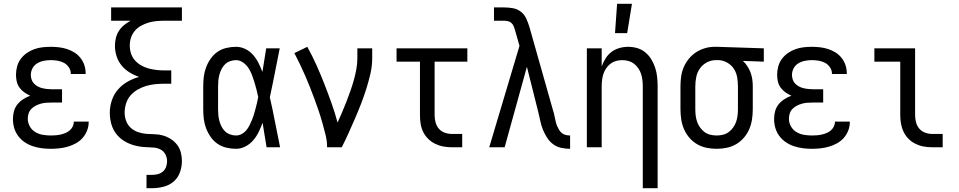

<svg xmlns="http://www.w3.org/2000/svg" viewBox="-20 -774 5040 1009"><path d="M247 8Q223 8 199.5 5Q176 2 153 -5.5Q130 -13 110 -26.5Q90 -40 75.5 -59.5Q61 -79 54.5 -102Q48 -125 48 -149Q48 -170 53.5 -190Q59 -210 72 -226Q85 -242 102.5 -253Q120 -264 139 -271Q123 -278 108 -288.5Q93 -299 82.5 -313.5Q72 -328 68 -345.5Q64 -363 64 -381Q64 -403 70 -425Q76 -447 89 -464.5Q102 -482 120.5 -495Q139 -508 160 -515.5Q181 -523 203 -525.5Q225 -528 247 -528Q268 -528 289.5 -525.5Q311 -523 331.5 -516.5Q352 -510 370.5 -498.5Q389 -487 402.5 -470Q416 -453 423 -432.5Q430 -412 430 -390V-385H352V-388Q352 -405 341.5 -420.5Q331 -436 315.5 -444Q300 -452 282.5 -455Q265 -458 247 -458Q229 -458 210.5 -454.5Q192 -451 176 -441.5Q160 -432 151 -415.5Q142 -399 142 -380Q142 -368 146 -356Q150 -344 158.5 -335Q167 -326 178 -320Q189 -314 201 -311Q213 -308 225.5 -306.5Q238 -305 250 -305H306V-235H250Q236 -235 222 -234Q208 -233 194 -229Q180 -225 167.5 -218.5Q155 -212 145 -202Q135 -192 130.5 -178.5Q126 -165 126 -150Q126 -129 136.5 -110Q147 -91 165.5 -80Q184 -69 205 -65.5Q226 -62 247 -62Q260 -62 273 -63Q286 -64 299 -67Q312 -70 324 -75Q336 -80 346 -88.5Q356 -97 362 -109Q368 -121 368 -134V-135H446V-132Q446 -109 437.5 -87.5Q429 -66 414 -49Q399 -32 379 -21Q359 -10 337 -3.5Q315 3 292.5 5.5Q270 8 247 8Z M750 215V145H779Q795 145 810 141Q825 137 836.5 127Q848 117 853 102.5Q858 88 858 73Q858 54 849 37Q840 20 823.5 11.5Q807 3 788 1.5Q769 0 750.5 -0.5Q732 -1 713.5 -4Q695 -7 677.5 -12.5Q660 -18 643 -27Q626 -36 612 -48Q598 -60 587 -75.5Q576 -91 569.5 -108.5Q563 -126 560 -144.5Q557 -163 557 -181Q557 -214 567.5 -246Q578 -278 599.5 -303Q621 -328 650 -344.5Q679 -361 711 -370Q684 -379 660 -394Q636 -409 618.5 -430.5Q601 -452 592.5 -479Q584 -506 584 -534Q584 -554 589 -574.5Q594 -595 605 -612Q616 -629 632 -642Q648 -655 666 -665H564V-735H936V-665H843Q822 -665 801 -663Q780 -661 760 -655Q740 -649 721 -638.5Q702 -628 688.5 -612Q675 -596 668.5 -576Q662 -556 662 -535Q662 -513 668.5 -493Q675 -473 689 -457Q703 -441 721.5 -430.5Q740 -420 760 -414.5Q780 -409 801 -406.5Q822 -404 843 -404H880V-334H843Q819 -334 794.5 -331.5Q770 -329 747 -322Q724 -315 702.5 -302.5Q681 -290 665.5 -272Q650 -254 642.5 -230Q635 -206 635 -182Q635 -159 643 -138Q651 -117 667.5 -102Q684 -87 706 -79.5Q728 -72 750 -70.5Q772 -69 794.5 -68.5Q817 -68 838.5 -61.5Q860 -55 879 -42.5Q898 -30 911.5 -12Q925 6 930.5 28Q936 50 936 72Q936 103 925.5 132Q915 161 892 180.5Q869 200 839 207.5Q809 215 779 215Z M1220 8Q1195 8 1169.5 2Q1144 -4 1123 -18.5Q1102 -33 1087 -54.5Q1072 -76 1063 -100Q1054 -124 1051 -149Q1048 -174 1048 -200V-320Q1048 -346 1051 -371Q1054 -396 1063 -420Q1072 -444 1087 -465.5Q1102 -487 1123 -501.5Q1144 -516 1169.5 -522Q1195 -528 1220 -528Q1246 -528 1269.5 -516.5Q1293 -505 1310 -485.5Q1327 -466 1338.5 -443Q1350 -420 1359 -396Q1364 -427 1369 -458Q1374 -489 1379 -520H1450Q1437 -456 1424.5 -391.5Q1412 -327 1398 -263Q1413 -198 1425.5 -132Q1438 -66 1452 0H1381Q1376 -32 1370.5 -64Q1365 -96 1360 -128V-129Q1351 -104 1339.5 -80.5Q1328 -57 1311 -37Q1294 -17 1270 -4.5Q1246 8 1220 8ZM1220 -62Q1236 -62 1250 -69.5Q1264 -77 1274 -89Q1284 -101 1291 -115Q1298 -129 1304 -143.5Q1310 -158 1314.5 -173Q1319 -188 1323 -203Q1327 -218 1330.5 -233Q1334 -248 1337 -264Q1333 -283 1328 -303Q1323 -323 1317 -342.5Q1311 -362 1304 -380.5Q1297 -399 1286 -416Q1275 -433 1257.5 -445.5Q1240 -458 1220 -458Q1205 -458 1189.5 -452.5Q1174 -447 1163 -436.5Q1152 -426 1144.5 -411.5Q1137 -397 1133 -382Q1129 -367 1127.5 -351.5Q1126 -336 1126 -320V-200Q1126 -184 1127.5 -168.5Q1129 -153 1133 -138Q1137 -123 1144.5 -108.5Q1152 -94 1163 -83.5Q1174 -73 1189.5 -67.5Q1205 -62 1220 -62Z M1699 0Q1699 -33 1691 -65Q1683 -97 1674 -129Q1665 -161 1654.5 -192Q1644 -223 1632.5 -254Q1621 -285 1609 -315.5Q1597 -346 1584 -376Q1571 -406 1556.5 -436Q1542 -466 1527 -495L1595 -528Q1621 -481 1643 -432Q1665 -383 1684.5 -333Q1704 -283 1722 -232.5Q1740 -182 1754 -130Q1766 -157 1778 -184.5Q1790 -212 1800.5 -239.5Q1811 -267 1821 -295Q1831 -323 1839 -351.5Q1847 -380 1852.5 -409Q1858 -438 1858 -468V-520H1936V-468Q1936 -427 1926.5 -386Q1917 -345 1904.5 -305.5Q1892 -266 1877 -227.5Q1862 -189 1845.5 -151Q1829 -113 1812 -75Q1795 -37 1776 0Z M2409 0H2355Q2333 0 2310.5 -4Q2288 -8 2267.5 -18Q2247 -28 2230.5 -44Q2214 -60 2204 -80.5Q2194 -101 2190.5 -123.5Q2187 -146 2187 -169V-450H2064V-520H2436V-450H2264V-169Q2264 -150 2269 -131Q2274 -112 2286.5 -97.5Q2299 -83 2317.5 -76.5Q2336 -70 2355 -70H2409Z M2976 8Q2953 8 2929.5 3Q2906 -2 2887 -16Q2868 -30 2855 -50.5Q2842 -71 2833 -93Q2824 -115 2819.5 -138Q2815 -161 2809 -184L2749 -423L2632 0H2551L2710 -533L2687 -614Q2684 -625 2680 -635Q2676 -645 2668.5 -652.5Q2661 -660 2650 -662.5Q2639 -665 2629 -665H2576V-735H2629Q2652 -735 2675 -731Q2698 -727 2716.5 -713Q2735 -699 2745 -677.5Q2755 -656 2762 -633L2884 -202Q2888 -191 2890.5 -180Q2893 -169 2895.5 -157.5Q2898 -146 2900.5 -134.5Q2903 -123 2907.5 -112.5Q2912 -102 2918 -92Q2924 -82 2933 -74.5Q2942 -67 2953.5 -64.5Q2965 -62 2976 -62Z M3358 215V-320Q3358 -337 3356 -353.5Q3354 -370 3349 -385.5Q3344 -401 3334.5 -415Q3325 -429 3312 -439Q3299 -449 3283 -453.5Q3267 -458 3250 -458Q3233 -458 3217 -453.5Q3201 -449 3188 -439Q3175 -429 3165.5 -415Q3156 -401 3151 -385.5Q3146 -370 3144 -353.5Q3142 -337 3142 -320V0H3064V-520H3142V-425Q3150 -447 3162.5 -467Q3175 -487 3193.5 -501Q3212 -515 3235 -521.5Q3258 -528 3281 -528Q3306 -528 3329.5 -521Q3353 -514 3372 -498Q3391 -482 3403.5 -461Q3416 -440 3423.5 -416.5Q3431 -393 3433.5 -368.5Q3436 -344 3436 -320V215ZM3212 -600 3223 -754H3301L3276 -600Z M3746 8Q3719 8 3692.5 2.5Q3666 -3 3643 -16.5Q3620 -30 3602.5 -50.5Q3585 -71 3574.5 -95.5Q3564 -120 3560 -146.5Q3556 -173 3556 -200V-320Q3556 -346 3559.5 -371.5Q3563 -397 3573 -420.5Q3583 -444 3599.5 -464.5Q3616 -485 3637.5 -499Q3659 -513 3684 -520.5Q3709 -528 3735 -528H3750L3994 -520V-450L3884 -454Q3898 -441 3908 -425.5Q3918 -410 3924.5 -392.5Q3931 -375 3933.5 -356.5Q3936 -338 3936 -320V-200Q3936 -173 3932 -146.5Q3928 -120 3917.5 -95.5Q3907 -71 3889.5 -50.5Q3872 -30 3849 -16.5Q3826 -3 3799.5 2.5Q3773 8 3746 8ZM3746 -62Q3763 -62 3779.5 -66Q3796 -70 3809.5 -80Q3823 -90 3833 -104Q3843 -118 3848.5 -134Q3854 -150 3856 -166.5Q3858 -183 3858 -200V-320Q3858 -344 3854 -367.5Q3850 -391 3837.5 -411Q3825 -431 3804 -443.5Q3783 -456 3759 -458H3742Q3717 -458 3694.5 -446Q3672 -434 3658 -414Q3644 -394 3639 -369.5Q3634 -345 3634 -320V-200Q3634 -183 3636 -166.5Q3638 -150 3643.5 -134Q3649 -118 3659 -104Q3669 -90 3682.5 -80Q3696 -70 3712.5 -66Q3729 -62 3746 -62Z M4247 8Q4223 8 4199.5 5Q4176 2 4153 -5.5Q4130 -13 4110 -26.5Q4090 -40 4075.5 -59.5Q4061 -79 4054.5 -102Q4048 -125 4048 -149Q4048 -170 4053.5 -190Q4059 -210 4072 -226Q4085 -242 4102.5 -253Q4120 -264 4139 -271Q4123 -278 4108 -288.5Q4093 -299 4082.5 -313.5Q4072 -328 4068 -345.5Q4064 -363 4064 -381Q4064 -403 4070 -425Q4076 -447 4089 -464.5Q4102 -482 4120.5 -495Q4139 -508 4160 -515.5Q4181 -523 4203 -525.5Q4225 -528 4247 -528Q4268 -528 4289.5 -525.5Q4311 -523 4331.5 -516.5Q4352 -510 4370.5 -498.5Q4389 -487 4402.5 -470Q4416 -453 4423 -432.5Q4430 -412 4430 -390V-385H4352V-388Q4352 -405 4341.5 -420.5Q4331 -436 4315.5 -444Q4300 -452 4282.5 -455Q4265 -458 4247 -458Q4229 -458 4210.5 -454.5Q4192 -451 4176 -441.5Q4160 -432 4151 -415.5Q4142 -399 4142 -380Q4142 -368 4146 -356Q4150 -344 4158.5 -335Q4167 -326 4178 -320Q4189 -314 4201 -311Q4213 -308 4225.5 -306.5Q4238 -305 4250 -305H4306V-235H4250Q4236 -235 4222 -234Q4208 -233 4194 -229Q4180 -225 4167.5 -218.5Q4155 -212 4145 -202Q4135 -192 4130.5 -178.5Q4126 -165 4126 -150Q4126 -129 4136.5 -110Q4147 -91 4165.5 -80Q4184 -69 4205 -65.5Q4226 -62 4247 -62Q4260 -62 4273 -63Q4286 -64 4299 -67Q4312 -70 4324 -75Q4336 -80 4346 -88.5Q4356 -97 4362 -109Q4368 -121 4368 -134V-135H4446V-132Q4446 -109 4437.5 -87.5Q4429 -66 4414 -49Q4399 -32 4379 -21Q4359 -10 4337 -3.5Q4315 3 4292.5 5.5Q4270 8 4247 8Z M4934 0H4880Q4857 0 4834.5 -4Q4812 -8 4791.5 -18Q4771 -28 4755 -44Q4739 -60 4729 -80.5Q4719 -101 4715 -123.5Q4711 -146 4711 -169V-450H4575V-520H4789V-169Q4789 -150 4794 -131Q4799 -112 4811.5 -97.5Q4824 -83 4842.5 -76.5Q4861 -70 4880 -70H4934Z"/></svg>

Font: Iosevka srxl
Style: Regular
Weight: 400
Monospace: yes
Designer: Belleve Invis
Foundry: Belleve Invis
Version: Version 33.0.1; ttfautohint (v1.8.3)